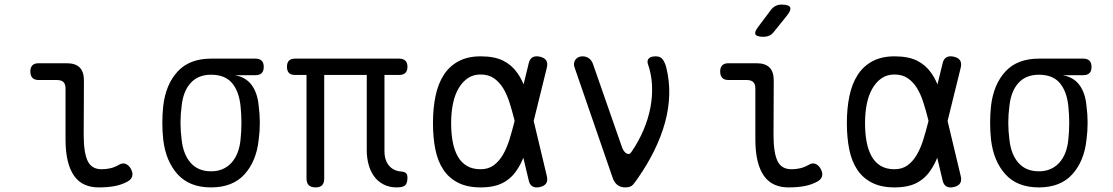

<svg xmlns="http://www.w3.org/2000/svg" viewBox="-20 -805 4840 835"><path d="M344 -218Q344 -142 361 -105.5Q378 -69 422 -69Q441 -69 459 -73Q477 -77 495 -87Q512 -98 526 -92.5Q540 -87 549 -71Q559 -53 555 -38.5Q551 -24 534 -15Q508 -1 477.5 4.5Q447 10 409 10Q375 10 348 -2Q321 -14 302.5 -40Q284 -66 274.5 -105.5Q265 -145 265 -200V-420Q265 -439 256 -448Q247 -457 228 -457H148Q130 -457 121 -466.5Q112 -476 112 -494Q112 -512 121 -521Q130 -530 148 -530H270Q308 -530 326.5 -511.5Q345 -493 345 -455Z M1091 -478H1002Q1050 -469 1075 -434.5Q1100 -400 1105 -345Q1110 -308 1110 -271Q1110 -234 1105 -197Q1095 -104 1043.5 -47Q992 10 898 10Q804 10 752.5 -47Q701 -104 690 -197Q686 -234 686 -271Q686 -308 690 -345Q701 -438 752.5 -494Q804 -550 898 -550H1091Q1109 -550 1118 -541Q1127 -532 1127 -514Q1127 -496 1118 -487Q1109 -478 1091 -478ZM898 -60Q926 -60 948 -69.5Q970 -79 986.5 -97Q1003 -115 1013 -140.5Q1023 -166 1026 -197Q1030 -234 1030 -271Q1030 -308 1026 -345Q1019 -409 988.5 -444.5Q958 -480 898 -480Q842 -480 809.5 -444.5Q777 -409 770 -345Q765 -308 765 -271Q765 -234 770 -197Q777 -133 809.5 -96.5Q842 -60 898 -60Z M1705 10Q1673 10 1648 -3Q1623 -16 1607 -38Q1591 -60 1583 -89.5Q1575 -119 1575 -152V-479H1390V-29Q1390 -9 1381 0.5Q1372 10 1352 10Q1333 10 1323 0.5Q1313 -9 1313 -29V-479H1263Q1245 -479 1236.5 -488Q1228 -497 1228 -515Q1228 -532 1236.5 -541Q1245 -550 1263 -550H1716Q1734 -550 1743 -541Q1752 -532 1752 -515Q1752 -497 1743 -488Q1734 -479 1716 -479H1652V-148Q1652 -108 1672 -84.5Q1692 -61 1726 -59Q1739 -58 1745.5 -52Q1752 -46 1752 -33Q1752 -8 1742 1Q1732 10 1705 10Z M2358 -40Q2363 -20 2355.5 -8Q2348 4 2328 8.5Q2308 13 2295.5 5.5Q2283 -2 2279 -22L2256 -119Q2244 -89 2228 -66Q2205 -30 2167.5 -10Q2130 10 2070 10Q2013 10 1973 -10Q1933 -30 1908.5 -66.5Q1884 -103 1873.5 -154.5Q1863 -206 1863 -270Q1863 -334 1874 -387Q1885 -440 1909.5 -478.5Q1934 -517 1974 -538.5Q2014 -560 2070 -560Q2130 -560 2167.5 -541.5Q2205 -523 2229 -489Q2245 -467 2257 -438L2279 -528Q2283 -548 2295.5 -555.5Q2308 -563 2328 -558.5Q2348 -554 2355.5 -542Q2363 -530 2358 -510L2301 -279ZM2218 -280 2217 -284Q2207 -324 2195.5 -360Q2184 -396 2167.5 -422.5Q2151 -449 2127.5 -465Q2104 -481 2070 -481Q2038 -481 2014.5 -465Q1991 -449 1974.5 -421Q1958 -393 1950 -354.5Q1942 -316 1942 -270Q1942 -224 1949 -187.5Q1956 -151 1971 -124.5Q1986 -98 2010.5 -83.5Q2035 -69 2070 -69Q2104 -69 2127.5 -86.5Q2151 -104 2167.5 -132.5Q2184 -161 2195.5 -198Q2207 -235 2217 -275Z M2644 -33 2478 -514Q2475 -523 2476.5 -531Q2478 -539 2482.5 -545.5Q2487 -552 2495 -556Q2503 -560 2513 -560Q2529 -560 2540.5 -552Q2552 -544 2558 -529L2686 -162Q2694 -143 2706 -137Q2718 -131 2726 -144Q2757 -189 2778 -238Q2799 -287 2808.5 -336.5Q2818 -386 2815.5 -435Q2813 -484 2797 -529Q2795 -537 2797 -543Q2799 -549 2804 -553Q2809 -557 2816.5 -558.5Q2824 -560 2832 -560Q2853 -560 2862.5 -546Q2872 -532 2877 -514Q2892 -455 2890.5 -394.5Q2889 -334 2872.5 -273.5Q2856 -213 2826.5 -152.5Q2797 -92 2756 -33Q2744 -15 2733.5 -2.5Q2723 10 2700 10Q2678 10 2664.5 -1Q2651 -12 2644 -33Z M3344 -218Q3344 -142 3361 -105.5Q3378 -69 3422 -69Q3441 -69 3459 -73Q3477 -77 3495 -87Q3512 -98 3526 -92.5Q3540 -87 3549 -71Q3559 -53 3555 -38.5Q3551 -24 3534 -15Q3508 -1 3477.5 4.5Q3447 10 3409 10Q3375 10 3348 -2Q3321 -14 3302.5 -40Q3284 -66 3274.5 -105.5Q3265 -145 3265 -200V-420Q3265 -439 3256 -448Q3247 -457 3228 -457H3148Q3130 -457 3121 -466.5Q3112 -476 3112 -494Q3112 -512 3121 -521Q3130 -530 3148 -530H3270Q3308 -530 3326.5 -511.5Q3345 -493 3345 -455ZM3346 -667Q3337 -655 3325.5 -650Q3314 -645 3300 -645Q3271 -645 3265.5 -655.5Q3260 -666 3278 -689L3332 -761Q3341 -773 3352.5 -779Q3364 -785 3379 -785Q3410 -785 3416 -773.5Q3422 -762 3403 -738Z M4158 -40Q4163 -20 4155.5 -8Q4148 4 4128 8.5Q4108 13 4095.5 5.5Q4083 -2 4079 -22L4056 -119Q4044 -89 4028 -66Q4005 -30 3967.5 -10Q3930 10 3870 10Q3813 10 3773 -10Q3733 -30 3708.5 -66.5Q3684 -103 3673.5 -154.5Q3663 -206 3663 -270Q3663 -334 3674 -387Q3685 -440 3709.5 -478.5Q3734 -517 3774 -538.5Q3814 -560 3870 -560Q3930 -560 3967.5 -541.5Q4005 -523 4029 -489Q4045 -467 4057 -438L4079 -528Q4083 -548 4095.5 -555.5Q4108 -563 4128 -558.5Q4148 -554 4155.5 -542Q4163 -530 4158 -510L4101 -279ZM4018 -280 4017 -284Q4007 -324 3995.5 -360Q3984 -396 3967.5 -422.5Q3951 -449 3927.5 -465Q3904 -481 3870 -481Q3838 -481 3814.5 -465Q3791 -449 3774.5 -421Q3758 -393 3750 -354.5Q3742 -316 3742 -270Q3742 -224 3749 -187.5Q3756 -151 3771 -124.5Q3786 -98 3810.5 -83.5Q3835 -69 3870 -69Q3904 -69 3927.5 -86.5Q3951 -104 3967.5 -132.5Q3984 -161 3995.5 -198Q4007 -235 4017 -275Z M4691 -478H4602Q4650 -469 4675 -434.5Q4700 -400 4705 -345Q4710 -308 4710 -271Q4710 -234 4705 -197Q4695 -104 4643.5 -47Q4592 10 4498 10Q4404 10 4352.5 -47Q4301 -104 4290 -197Q4286 -234 4286 -271Q4286 -308 4290 -345Q4301 -438 4352.5 -494Q4404 -550 4498 -550H4691Q4709 -550 4718 -541Q4727 -532 4727 -514Q4727 -496 4718 -487Q4709 -478 4691 -478ZM4498 -60Q4526 -60 4548 -69.5Q4570 -79 4586.5 -97Q4603 -115 4613 -140.5Q4623 -166 4626 -197Q4630 -234 4630 -271Q4630 -308 4626 -345Q4619 -409 4588.5 -444.5Q4558 -480 4498 -480Q4442 -480 4409.5 -444.5Q4377 -409 4370 -345Q4365 -308 4365 -271Q4365 -234 4370 -197Q4377 -133 4409.5 -96.5Q4442 -60 4498 -60Z"/></svg>

Font: Maple Mono NL Light
Style: Regular
Weight: 300
Monospace: yes
Designer: subframe7536
Version: Version 7.000